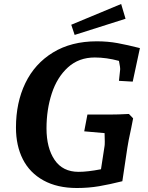

<svg xmlns="http://www.w3.org/2000/svg" viewBox="-20 -927 742 962"><path d="M60 -288Q60 -413 107 -510.5Q154 -608 245.5 -664Q337 -720 465 -720Q520 -720 569 -711Q618 -702 681 -686L645 -518L576 -522L582 -578Q583 -588 576 -622Q513 -639 455 -639Q375 -639 320.5 -589.5Q266 -540 239.5 -459Q213 -378 213 -284Q213 -186 253.5 -126Q294 -66 374 -66Q419 -66 486 -79L504 -196Q505 -201 505 -218L504 -260L402 -269L418 -353H526Q572 -353 626 -356L647 -334L638 -288Q622 -215 618 -186L593 -19Q529 -3 476.5 6Q424 15 365 15Q267 15 198 -23Q129 -61 94.5 -129Q60 -197 60 -288ZM337 -803 587 -907 609 -833 354 -752Z"/></svg>

Font: Andada Pro ExtraBold
Style: Italic
Weight: 800
Italic angle: -6.99998°
Designer: Carolina Giovagnoli
Foundry: Huerta Tipografica
Version: Version 3.005; ttfautohint (v1.8.4)